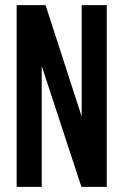

<svg xmlns="http://www.w3.org/2000/svg" viewBox="-20 -730 482 750"><path d="M45 0V-710H158L298 -278H299V-710H397V0H298L144 -469H143V0Z"/></svg>

Font: Special Gothic Condensed Medium
Style: Regular
Weight: 500
Width: 3
Designer: Alistair McCready
Foundry: Monolith
Version: Version 1.000; ttfautohint (v1.8.4.7-5d5b)